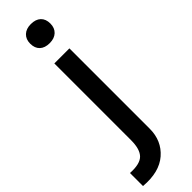

<svg xmlns="http://www.w3.org/2000/svg" viewBox="-347 -735 928 928"><g transform="rotate(-45 117.5 -271.0)"><path d="M-30 108Q35 112 60.5 86.5Q86 61 86 -1V-525H189V24Q189 106 131.5 156Q74 206 -30 197ZM71 -675Q71 -705 89.5 -722.5Q108 -740 140 -740Q173 -740 191 -723Q209 -706 209 -675Q209 -645 190.5 -627.5Q172 -610 140 -610Q107 -610 89 -627Q71 -644 71 -675Z"/></g></svg>

Font: Easer Grotesk
Style: Regular
Weight: 400
Designer: Boardeaser, Bonnie Shaver-Troup, Thomas Jockin
Foundry: Lexend
Version: Version 1.008;Glyphs 3.1.2 (3151)